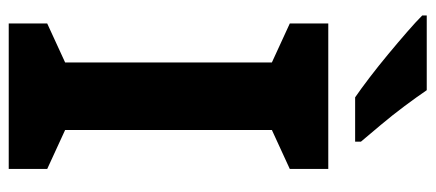

<svg xmlns="http://www.w3.org/2000/svg" viewBox="-292 -682 974 429"><g transform="rotate(90 194.5 -467.0)"><path d="M357 0H32V-86L119 -126V-588L32 -628V-714H357V-628L270 -588V-126L357 -86ZM181 -934Q196 -912 216.5 -884.5Q237 -857 258.5 -831.5Q280 -806 296 -787V-774H197Q178 -787 152.5 -806.5Q127 -826 100.5 -848Q74 -870 51 -890Q28 -910 14 -924V-934Z"/></g></svg>

Font: Noto Sans Adlam
Style: Regular
Weight: 400
Designer: Mark Jamra, Neil Patel
Foundry: JamraPatel LLC
Version: Version 3.001